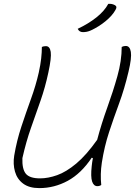

<svg xmlns="http://www.w3.org/2000/svg" viewBox="-20 -946 693 986"><path d="M182 20Q130 20 99 -3Q68 -26 57 -64.5Q46 -103 53 -147Q66 -224 90 -296.5Q114 -369 139 -438Q164 -507 179 -573Q188 -614 191.5 -646Q195 -678 195 -705Q204 -709 216 -709Q236 -709 240.5 -679.5Q245 -650 228 -572Q212 -497 188 -428.5Q164 -360 139 -289Q114 -218 95 -134Q93 -78 112.5 -54Q132 -30 186 -30Q227 -30 273.5 -46.5Q320 -63 371.5 -106Q423 -149 479 -228Q501 -311 531 -394Q561 -477 583 -555.5Q605 -634 605 -705Q615 -710 626 -710Q647 -710 652 -679.5Q657 -649 640 -578Q619 -489 591.5 -414.5Q564 -340 540 -267Q516 -194 503 -111Q494 -51 500 4Q491 10 480 10Q461 10 453 -14Q445 -38 451 -93Q453 -113 457 -134L451 -136Q397 -55 328 -17.5Q259 20 182 20ZM536 -926Q554 -928 569 -920Q584 -913 573 -895Q557 -866 522.5 -837.5Q488 -809 447 -790Q436 -785 426 -783Q416 -781 406 -781Q387 -781 379 -798Q434 -824 475 -856.5Q516 -889 536 -926Z"/></svg>

Font: Recursive Sn Csl St Lt
Style: Italic
Weight: 300
Italic angle: -15°
Version: Version 1.079;hotconv 1.0.112;makeotfexe 2.5.65598; ttfautoh